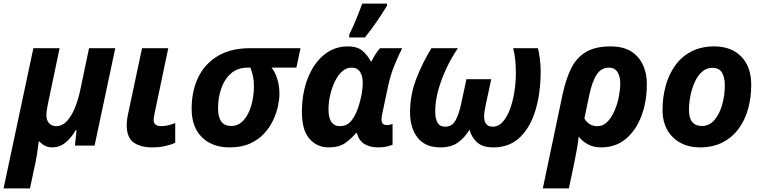

<svg xmlns="http://www.w3.org/2000/svg" viewBox="-53 -816 4274 1076"><path d="M-33 240 134 -546H281L215 -231Q207 -194 207 -170Q207 -141 222.5 -125Q238 -109 261 -109Q296 -109 322.5 -138Q349 -167 368 -214.5Q387 -262 398 -317L446 -546H593L477 0H367L376 -86H371Q344 -40 312 -15Q280 10 241 10Q216 10 197.5 0Q179 -10 169 -23H164Q161 0 157 29.5Q153 59 148 84L115 240Z M799 10Q735 10 696 -17.5Q657 -45 657 -116Q657 -128 659 -145Q661 -162 668 -193L743 -546H890L814 -184Q808 -156 808 -144Q808 -109 850 -109Q870 -109 888.5 -113.5Q907 -118 929 -126V-16Q906 -5 873 2.5Q840 10 799 10Z M1233 10Q1137 10 1079 -46.5Q1021 -103 1021 -207Q1021 -306 1058 -382.5Q1095 -459 1168 -502.5Q1241 -546 1349 -546H1631L1608 -437H1469Q1487 -415 1500 -376.5Q1513 -338 1513 -288Q1513 -262 1505.5 -224.5Q1498 -187 1479.5 -146Q1461 -105 1429 -69.5Q1397 -34 1349 -12Q1301 10 1233 10ZM1242 -110Q1283 -110 1311.5 -141.5Q1340 -173 1355 -224Q1370 -275 1370 -333Q1370 -365 1364.5 -390Q1359 -415 1350 -437H1336Q1278 -437 1241 -404Q1204 -371 1186.5 -319Q1169 -267 1169 -210Q1169 -110 1242 -110Z M1788 10Q1724 10 1681.5 -38Q1639 -86 1639 -188Q1639 -293 1671.5 -376.5Q1704 -460 1762 -508Q1820 -556 1896 -556Q1949 -556 1977.5 -532Q2006 -508 2025 -472H2029Q2037 -489 2050.5 -511Q2064 -533 2077 -546H2201Q2184 -514 2159.5 -455Q2135 -396 2121 -329L2088 -173Q2085 -158 2085 -147Q2085 -115 2115 -115Q2123 -115 2132 -117Q2141 -119 2147 -121V-5Q2136 0 2115 5Q2094 10 2066 10Q2020 10 1989 -9Q1958 -28 1947 -71H1943Q1916 -39 1881.5 -14.5Q1847 10 1788 10ZM1853 -109Q1894 -109 1920 -144.5Q1946 -180 1961 -235Q1969 -261 1974.5 -293Q1980 -325 1980 -351Q1980 -390 1964.5 -413.5Q1949 -437 1917 -437Q1888 -437 1864.5 -416Q1841 -395 1824 -360Q1807 -325 1797.5 -284Q1788 -243 1788 -202Q1788 -109 1853 -109ZM1904 -606V-621Q1916 -645 1929.5 -676Q1943 -707 1955.5 -739Q1968 -771 1977 -796H2116V-784Q2092 -745 2061 -699Q2030 -653 1992 -606Z M2415 10Q2330 10 2287.5 -44.5Q2245 -99 2245 -186Q2245 -285 2280.5 -376Q2316 -467 2365 -546H2513Q2477 -493 2448.5 -432.5Q2420 -372 2403 -310Q2386 -248 2386 -190Q2386 -151 2399 -128.5Q2412 -106 2441 -106Q2479 -106 2498 -138Q2517 -170 2530 -228L2561 -372H2700L2669 -228Q2665 -209 2662.5 -192.5Q2660 -176 2660 -162Q2660 -136 2672 -121Q2684 -106 2709 -106Q2740 -106 2764 -132.5Q2788 -159 2804.5 -203Q2821 -247 2829.5 -300Q2838 -353 2838 -406Q2838 -446 2834.5 -480Q2831 -514 2823 -546H2962Q2968 -521 2972.5 -485.5Q2977 -450 2977 -417Q2977 -295 2948 -198.5Q2919 -102 2860.5 -46Q2802 10 2712 10Q2653 10 2622 -17Q2591 -44 2578 -89Q2551 -44 2513 -17Q2475 10 2415 10Z M2989 240 3100 -288Q3118 -371 3147 -431Q3176 -491 3229 -523.5Q3282 -556 3369 -556Q3469 -556 3520.5 -497.5Q3572 -439 3572 -344Q3572 -246 3541.5 -165.5Q3511 -85 3454 -37.5Q3397 10 3316 10Q3274 10 3242 -7Q3210 -24 3190 -51Q3186 -13 3179 24.5Q3172 62 3164 103L3135 240ZM3295 -109Q3328 -109 3352 -134.5Q3376 -160 3392 -198Q3408 -236 3415.5 -276Q3423 -316 3423 -346Q3423 -389 3407 -413Q3391 -437 3360 -437Q3317 -437 3291.5 -399Q3266 -361 3249 -281L3222 -152Q3247 -109 3295 -109Z M3869 10Q3808 10 3760.5 -15.5Q3713 -41 3686.5 -88Q3660 -135 3660 -200Q3660 -272 3678 -336.5Q3696 -401 3732 -450.5Q3768 -500 3822.5 -528Q3877 -556 3950 -556Q4045 -556 4101 -499Q4157 -442 4157 -340Q4157 -271 4140 -208Q4123 -145 4087.5 -96Q4052 -47 3997.5 -18.5Q3943 10 3869 10ZM3881 -110Q3922 -110 3950.5 -143Q3979 -176 3994 -228.5Q4009 -281 4009 -340Q4009 -381 3993.5 -408.5Q3978 -436 3939 -436Q3906 -436 3881 -413.5Q3856 -391 3840 -355Q3824 -319 3816 -278Q3808 -237 3808 -200Q3808 -110 3881 -110Z"/></svg>

Font: Noto IKEA Latin
Style: Bold Italic
Weight: 700
Italic angle: -12°
Designer: Monotype Design Team
Foundry: Monotype Imaging Inc.
Version: Version 1.0